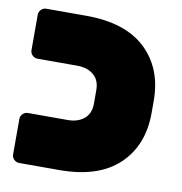

<svg xmlns="http://www.w3.org/2000/svg" viewBox="-69 -636 664 700"><g transform="rotate(10 263.0 -285.5)"><path d="M491 -308V-263Q491 -143 415.5 -71.5Q340 0 195 0H47Q36 0 28 -8Q20 -16 20 -27V-158Q20 -169 28 -177Q36 -185 47 -185H194Q232 -185 255 -204.5Q278 -224 278 -260V-311Q278 -347 255 -366.5Q232 -386 194 -386H47Q36 -386 28 -394Q20 -402 20 -413V-544Q20 -555 28 -563Q36 -571 47 -571H195Q340 -571 415.5 -499.5Q491 -428 491 -308Z"/></g></svg>

Font: Rubik One
Style: Regular
Weight: 400
Designer: Hubert and Fischer with Elvire Volk Leonovitch
Foundry: Hubert and Fischer with Elvire Volk Leonovitch
Version: Version 1.001